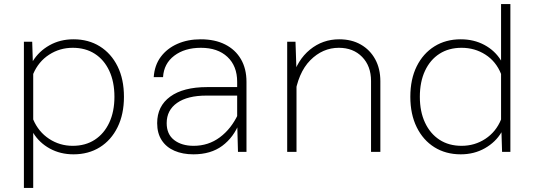

<svg xmlns="http://www.w3.org/2000/svg" viewBox="-20 -750 2640 948"><path d="M343 -556Q417 -556 473 -521Q529 -486 560.5 -422.5Q592 -359 592 -272Q592 -186 560.5 -122Q529 -58 473 -23Q417 12 343 12Q278 12 226 -16.5Q174 -45 144 -94V178H98V-544H139L142 -448Q172 -497 224.5 -526.5Q277 -556 343 -556ZM339 -30Q402 -30 448 -60Q494 -90 519.5 -144.5Q545 -199 545 -272Q545 -346 519.5 -400.5Q494 -455 448 -484.5Q402 -514 339 -514Q275 -514 222.5 -480Q170 -446 144 -385V-160Q170 -99 222.5 -64.5Q275 -30 339 -30Z M1155 0 1151 -150V-346Q1151 -424 1103 -469Q1055 -514 972 -514Q892 -514 840.5 -475Q789 -436 785 -369H739Q743 -428 774 -469.5Q805 -511 856 -533.5Q907 -556 971 -556Q1041 -556 1091.5 -530.5Q1142 -505 1169.5 -458Q1197 -411 1197 -346V0ZM935 12Q882 12 841.5 -5.5Q801 -23 778.5 -57.5Q756 -92 756 -142Q756 -226 820.5 -273Q885 -320 1003 -320H1163V-278H999Q906 -278 854.5 -242Q803 -206 803 -142Q803 -87 840 -58.5Q877 -30 936 -30Q1009 -30 1065.5 -72Q1122 -114 1156 -187L1162 -144Q1134 -72 1077.5 -30Q1021 12 935 12Z M1812 0V-350Q1812 -424 1768 -469Q1724 -514 1653 -514Q1573 -514 1512 -452.5Q1451 -391 1434 -270L1423 -364Q1448 -454 1510.5 -505Q1573 -556 1655 -556Q1716 -556 1761.5 -530Q1807 -504 1832.5 -457.5Q1858 -411 1858 -349V0ZM1398 0V-544H1439L1444 -395V0Z M2255 -556Q2320 -556 2372 -528Q2424 -500 2454 -451V-730H2500V0H2459L2456 -97Q2427 -48 2374 -18Q2321 12 2255 12Q2181 12 2125 -23Q2069 -58 2037.5 -122Q2006 -186 2006 -272Q2006 -359 2037.5 -422.5Q2069 -486 2125 -521Q2181 -556 2255 -556ZM2259 -30Q2324 -30 2376.5 -64.5Q2429 -99 2454 -160V-385Q2429 -447 2376.5 -480.5Q2324 -514 2259 -514Q2196 -514 2150 -484.5Q2104 -455 2078.5 -400.5Q2053 -346 2053 -272Q2053 -199 2078.5 -144.5Q2104 -90 2150 -60Q2196 -30 2259 -30Z"/></svg>

Font: Azeret Mono Thin
Style: Regular
Weight: 100
Designer: Martin Vácha
Foundry: Displaay
Version: Version 1.002